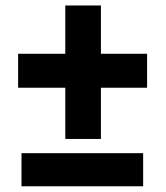

<svg xmlns="http://www.w3.org/2000/svg" viewBox="-20 -667 594 687"><path d="M341.1 -474.6H506.3V-353.1H341.1V-169.8H213.6V-353.1H44.8V-474.6H213.6V-647.4H341.1ZM492.2 -0.5H56.9V-118.9H492.2Z"/></svg>

Font: Vazir FD
Style: Bold
Weight: 700
Foundry: DejaVu fonts team - Redesigned by Saber Rastikerdar
Version: Version 21.10;October 20, 2019;FontCreator 12.0.0.2547 64-bi